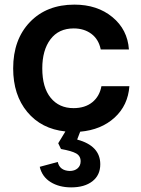

<svg xmlns="http://www.w3.org/2000/svg" viewBox="-20 -562 612 831"><path d="M288 249Q236 249 199 226Q162 203 152 160L230 139Q238 176 281 178Q303 178 316 166.5Q329 155 329 136Q329 113 309.5 102Q290 91 244 83L232 58L263 7Q159 -4 98 -77.5Q37 -151 37 -266Q37 -391 109.5 -466.5Q182 -542 302 -542Q401 -542 466.5 -488Q532 -434 538 -348H416Q407 -392 375.5 -415.5Q344 -439 299 -439Q234 -439 198.5 -392Q163 -345 163 -266Q163 -183 199.5 -138.5Q236 -94 298 -94Q348 -94 379.5 -119.5Q411 -145 419 -189H540Q534 -106 476 -53Q418 0 327 8L314 42Q414 69 414 149Q414 196 380 222.5Q346 249 288 249Z"/></svg>

Font: Mona Sans SemiBold
Style: Regular
Weight: 600
Designer: Deni Anggara
Foundry: GitHub
Version: Version 2.000;Glyphs 3.2.3 (3260)